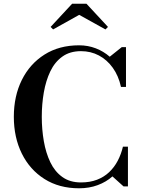

<svg xmlns="http://www.w3.org/2000/svg" viewBox="-20 -1004 774 1034"><path d="M406 10Q298.5 10 219.5 -40Q140.5 -90 97.5 -177Q54.5 -264 54.5 -375Q54.5 -486.5 97.5 -573.2Q140.5 -660 219.5 -710Q298.5 -760 406 -760Q453.5 -760 495.8 -743.8Q538 -727.5 571 -698.5L635.5 -750H658.5V-536H631.5Q618.5 -595.5 587.5 -638.8Q556.5 -682 512.8 -705.2Q469 -728.5 416 -728.5Q356.5 -728.5 315.8 -699.2Q275 -670 251 -619.8Q227 -569.5 216 -506.2Q205 -443 205 -375Q205 -307 216 -243.8Q227 -180.5 251 -130.2Q275 -80 315.8 -50.8Q356.5 -21.5 416 -21.5Q464.5 -21.5 502.2 -36Q540 -50.5 567.8 -76.8Q595.5 -103 614 -138.2Q632.5 -173.5 642 -214H669V0H645.5L585.5 -54Q552 -24 506.2 -7Q460.5 10 406 10ZM266 -845.5 252.5 -859 368.5 -984H445.5L561.5 -859L548 -845.5L406.5 -924Z"/></svg>

Font: Bodoni Moda SC 9pt SemiBold
Style: Regular
Weight: 600
Designer: Owen Earl
Foundry: indestructible type
Version: Version 2.005